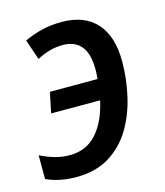

<svg xmlns="http://www.w3.org/2000/svg" viewBox="-91 -617 599 697"><g transform="rotate(-15 209.0 -269.0)"><path d="M112 10Q78 10 48 3.5Q18 -3 -1 -13V-102Q25 -89 52 -81Q79 -73 109 -73Q172 -73 211 -117.5Q250 -162 266 -237H82L98 -314H277Q279 -331 279 -349Q279 -410 255 -438Q231 -466 187 -466Q160 -466 136 -459Q112 -452 89 -440L63 -516Q92 -530 127.5 -539Q163 -548 204 -548Q289 -548 334.5 -498Q380 -448 380 -353Q380 -289 365.5 -224.5Q351 -160 319.5 -107Q288 -54 236.5 -22Q185 10 112 10Z"/></g></svg>

Font: Noto Sans SemiCondensed Medium
Style: Italic
Weight: 500
Width: 4
Italic angle: -12°
Designer: Monotype Design Team
Foundry: Monotype Imaging Inc.
Version: Version 2.013; ttfautohint (v1.8.4.7-5d5b)